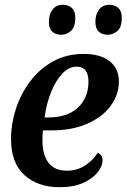

<svg xmlns="http://www.w3.org/2000/svg" viewBox="-20 -771 528 801"><path d="M430 -626Q406 -626 392 -639Q378 -652 378 -680Q378 -712 393.5 -731.5Q409 -751 436 -751Q459 -751 473.5 -738Q488 -725 488 -697Q488 -657 469.5 -641.5Q451 -626 430 -626ZM236 -626Q212 -626 198 -639Q184 -652 184 -680Q184 -712 199.5 -731.5Q215 -751 242 -751Q265 -751 279.5 -738Q294 -725 294 -697Q294 -657 275.5 -641.5Q257 -626 236 -626ZM228 10Q138 10 82 -40.5Q26 -91 26 -192Q26 -254 46 -316Q66 -378 105 -430.5Q144 -483 200.5 -514.5Q257 -546 329 -546Q399 -546 437.5 -515.5Q476 -485 476 -431Q476 -377 442.5 -330.5Q409 -284 345.5 -255.5Q282 -227 194 -227H159Q158 -216 157.5 -206Q157 -196 157 -186Q157 -126 182 -92.5Q207 -59 259 -59Q302 -59 335 -80.5Q368 -102 388 -134Q408 -124 408 -102Q408 -79 388 -53Q368 -27 328 -8.5Q288 10 228 10ZM166 -281H181Q261 -281 305 -322Q349 -363 349 -430Q349 -493 300 -493Q268 -493 240.5 -464.5Q213 -436 193.5 -388Q174 -340 166 -281Z"/></svg>

Font: Noto Serif SemiCondensed SemiBold
Style: Italic
Weight: 600
Width: 4
Italic angle: -12°
Designer: Monotype Design Team
Foundry: Monotype Imaging Inc.
Version: Version 2.014; ttfautohint (v1.8.4.7-5d5b)